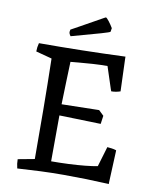

<svg xmlns="http://www.w3.org/2000/svg" viewBox="-91 -900 807 980"><g transform="rotate(10 312.5 -410.0)"><path d="M66 9Q60 -15 60 -38L146 -54Q146 -120 145.5 -183.5Q145 -247 145 -310Q144 -375 143.5 -441Q143 -507 141 -574L58 -596Q58 -618 64 -640Q288 -640 511 -649V-641L517 -470Q505 -466 493.5 -464Q482 -462 470 -462L466 -473L429 -586Q393 -586 353.5 -583.5Q314 -581 282.5 -578Q251 -575 239 -574Q237 -529 235.5 -472Q234 -415 232 -353L426 -357L452 -332L446 -289L231 -295L230 -57Q274 -57 319.5 -59Q365 -61 404.5 -65Q444 -69 469 -74L500 -178Q512 -177 523.5 -175.5Q535 -174 547 -170V-164L540 -4V6Q423 0 305 0Q245 0 185.5 2.5Q126 5 66 9ZM217 -703Q208 -714 208 -724L210 -736L250 -758L370 -825L378 -829Q383 -828 395 -812.5Q407 -797 417 -780L414 -761Q413 -758 368 -745Q323 -732 217 -703Z"/></g></svg>

Font: Labrada
Style: Regular
Weight: 400
Designer: Mercedes Jáuregui
Foundry: Omnibus-Type Team
Version: Version 1.000; ttfautohint (v1.8.4.7-5d5b)